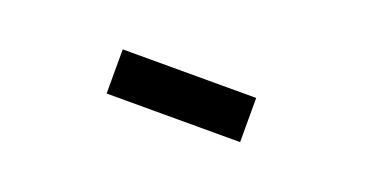

<svg xmlns="http://www.w3.org/2000/svg" viewBox="-22 -413 570 299"><g transform="rotate(20 262.5 -263.5)"><path d="M149.9 -226.6V-299.8H371.1V-226.6Z"/></g></svg>

Font: Anka/Coder Condensed
Style: Bold
Weight: 700
Width: 4
Monospace: yes
Version: Version 001.100